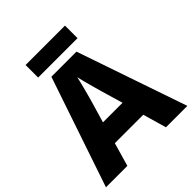

<svg xmlns="http://www.w3.org/2000/svg" viewBox="-236 -1122 1179 1179"><g transform="rotate(-45 353.5 -533.0)"><path d="M521 -93 477 -246H230L186 -93H0L243 -810H461L707 -93ZM397 -531Q392 -549 383.5 -579.5Q375 -610 366.5 -642Q358 -674 353 -696Q349 -674 340.5 -641.5Q332 -609 324 -578.5Q316 -548 311 -531L269 -388H439ZM524 -973V-864H182V-973Z"/></g></svg>

Font: Noto Sans Telugu UI ExtraBold
Style: Regular
Weight: 800
Designer: Jelle Bosma - Monotype Design Team
Foundry: Monotype Imaging Inc.
Version: Version 2.005; ttfautohint (v1.8.4.7-5d5b)